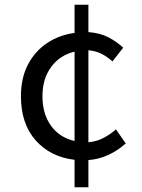

<svg xmlns="http://www.w3.org/2000/svg" viewBox="-20 -750 595 806"><path d="M293 36.1V-79.1Q192.4 -90.8 130.1 -160.4Q67.9 -230 67.9 -346.2Q67.9 -423.3 97.9 -480Q127.9 -536.6 179 -570.1Q230 -603.5 293 -611.8V-730H351.1V-615.2Q399.9 -611.8 435.3 -593.3Q470.7 -574.7 497.1 -549.8L452.1 -492.2Q430.2 -512.2 405.3 -524.4Q380.4 -536.6 351.1 -539.1V-152.8Q385.7 -155.8 414.8 -171.1Q443.8 -186.5 466.8 -207L507.8 -147.9Q475.1 -118.2 434.8 -99.6Q394.5 -81.1 351.1 -78.1V36.1ZM293 -158.2V-533.2Q231.4 -518.6 194.8 -469Q158.2 -419.4 158.2 -346.2Q158.2 -272 194.1 -222.2Q230 -172.4 293 -158.2Z"/></svg>

Font: Source Han Sans CN
Style: Regular
Weight: 400
Designer: Ryoko NISHIZUKA  (kana, bopomofo & ideographs); Paul D. Hunt (Latin, Greek & Cyrillic); Sandoll Communications , Soo-you
Foundry: Adobe
Version: Version 2.004;hotconv 1.0.118;makeotfexe 2.5.65603